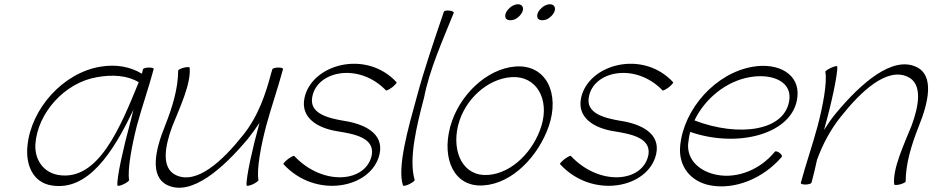

<svg xmlns="http://www.w3.org/2000/svg" viewBox="-20 -858 4375 901"><path d="M586 -13C577 -63 600 -180 622 -267C646 -356 677 -444 701 -533C703 -538 694 -541 680 -541C666 -541 653 -538 651 -533C649 -526 648 -519 646 -512C593 -544 527 -558 451 -545C275 -516 126 -347 109 -175C99 -84 135 -2 221 12C391 41 510 -140 606 -343C600 -318 594 -292 587 -267C561 -171 527 -24 531 12C531 16 544 14 559 7C574 0 586 -9 586 -13ZM253 -37C184 -49 142 -108 146 -181C156 -328 284 -471 436 -496C509 -509 579 -504 631 -472C545 -262 442 -5 253 -37Z M816 -527C816 -443 789 -355 755 -269C709 -156 680 -30 766 11C879 64 1027 -68 1142 -205C1162 -230 1181 -256 1198 -282C1197 -277 1195 -272 1194 -267C1167 -171 1134 -24 1137 12C1138 16 1150 14 1166 7C1181 0 1193 -9 1193 -13C1183 -63 1206 -180 1229 -267C1253 -356 1284 -444 1308 -533C1310 -538 1300 -541 1287 -541C1273 -541 1260 -538 1258 -533C1257 -529 1256 -524 1254 -520C1227 -417 1192 -312 1119 -222C1026 -105 904 10 806 -36C735 -69 754 -172 788 -264C825 -356 877 -466 870 -540C871 -544 860 -544 845 -541C829 -537 817 -531 816 -527Z M1310 -88C1461 78 1724 26 1761 -134C1783 -231 1692 -276 1594 -291C1517 -304 1432 -326 1445 -401C1465 -526 1664 -566 1791 -434C1793 -431 1806 -438 1820 -448C1834 -459 1843 -470 1841 -472C1698 -627 1443 -557 1409 -399C1389 -306 1469 -257 1563 -242C1645 -229 1737 -211 1725 -132C1700 -1 1495 17 1361 -126C1359 -129 1346 -122 1332 -112C1318 -101 1308 -90 1310 -88Z M2063 -803C2018 -670 1971 -535 1935 -400C1896 -259 1843 -73 1871 12C1871 16 1884 14 1899 7C1914 0 1926 -9 1926 -13C1897 -112 1935 -267 1970 -400C1996 -533 2056 -665 2109 -797C2112 -801 2104 -806 2091 -808C2078 -810 2065 -808 2063 -803Z M2430 -800C2435 -810 2436 -819 2432 -827C2428 -834 2421 -838 2411 -838C2401 -838 2389 -834 2379 -827C2369 -819 2360 -810 2355 -800C2350 -790 2350 -781 2353 -773C2357 -766 2365 -763 2375 -763C2385 -763 2396 -766 2406 -773C2417 -781 2425 -790 2430 -800ZM2580 -800C2585 -810 2586 -819 2582 -827C2578 -834 2571 -838 2561 -838C2551 -838 2539 -834 2529 -827C2519 -819 2510 -810 2505 -800C2500 -790 2500 -781 2503 -773C2507 -766 2515 -763 2525 -763C2535 -763 2546 -766 2556 -773C2567 -781 2575 -790 2580 -800ZM2249 12C2385 3 2506 -125 2555 -265C2608 -418 2544 -556 2400 -546C2262 -536 2133 -408 2094 -267C2093 -265 2092 -263 2092 -260C2053 -112 2111 22 2249 12ZM2129 -267C2130 -269 2130 -270 2131 -274C2161 -389 2265 -488 2380 -496C2498 -504 2559 -392 2521 -268C2485 -150 2384 -45 2270 -37C2154 -29 2100 -142 2129 -267Z M2608 -88C2759 78 3022 26 3059 -134C3081 -231 2990 -276 2892 -291C2815 -304 2730 -326 2743 -401C2763 -526 2962 -566 3089 -434C3091 -431 3104 -438 3118 -448C3132 -459 3141 -470 3139 -472C2996 -627 2741 -557 2707 -399C2687 -306 2767 -257 2861 -242C2943 -229 3035 -211 3023 -132C2998 -1 2793 17 2659 -126C2657 -129 2644 -122 2630 -112C2616 -101 2606 -90 2608 -88Z M3648 -121C3652 -125 3648 -133 3639 -140C3631 -147 3620 -150 3616 -146C3547 -61 3440 -20 3347 -37C3269 -51 3205 -102 3209 -181C3211 -200 3214 -220 3219 -239C3443 -161 3704 -229 3722 -403C3734 -510 3633 -565 3514 -545C3338 -516 3189 -347 3172 -175C3162 -78 3221 -5 3314 12C3426 33 3559 -18 3648 -121ZM3499 -496C3595 -513 3690 -481 3685 -397C3672 -240 3443 -214 3239 -293C3287 -394 3387 -477 3499 -496Z M3853 -521C3863 -470 3840 -354 3817 -267C3793 -178 3762 -89 3738 0C3736 4 3745 8 3759 8C3773 8 3786 4 3788 0C3798 -36 3806 -72 3814 -108C3840 -179 3876 -249 3927 -312C4020 -429 4141 -543 4239 -498C4311 -465 4292 -361 4258 -269C4221 -177 4169 -68 4176 6C4175 11 4186 11 4201 8C4216 4 4229 -2 4230 -6C4230 -90 4257 -178 4291 -264C4337 -377 4366 -504 4280 -544C4167 -597 4019 -466 3904 -328C3883 -303 3864 -275 3847 -248C3849 -254 3850 -260 3852 -267C3879 -362 3912 -510 3909 -546C3908 -550 3896 -547 3880 -540C3865 -533 3853 -525 3853 -521Z"/></svg>

Font: Nupuram Thin Italic
Style: Regular
Weight: 100
Designer: Santhosh Thottingal (santhosh.thottingal@gmail.com)
Foundry: SMC
Version: Version 1.000